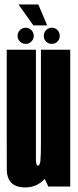

<svg xmlns="http://www.w3.org/2000/svg" viewBox="-20 -818 340 842"><path d="M192 0H288V-600H159.5V-67.5ZM137.5 -600H9.5V-254Q9.5 -156.5 9.8 -76.2Q10 4 91 4Q149.5 4 186.5 -46.2Q223.5 -96.5 223.5 -180L159.5 -187.5Q159.5 -141.5 157.5 -116.5Q155.5 -91.5 146.5 -91.5Q137.5 -91.5 137.5 -120Q137.5 -148.5 137.5 -254.5ZM93 -625.5Q107 -625.5 117.5 -635.8Q128 -646 128 -660.5Q128 -675.5 117.5 -686Q107 -696.5 93 -696.5Q78 -696.5 67.5 -686Q57 -675.5 57 -660.5Q57 -646 67.5 -635.8Q78 -625.5 93 -625.5ZM206.5 -625.5Q222 -625.5 232 -635.8Q242 -646 242 -660.5Q242 -675.5 232 -686Q222 -696.5 206.5 -696.5Q192.5 -696.5 182.2 -686Q172 -675.5 172 -660.5Q172 -646 182 -635.8Q192 -625.5 206.5 -625.5ZM126.5 -706.5H187L148 -798.5H61Z"/></svg>

Font: Anybody UltraCondensed
Style: Bold
Weight: 700
Width: 1
Version: Version 1.113;gftools[0.9.25]